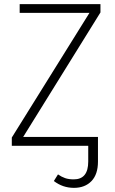

<svg xmlns="http://www.w3.org/2000/svg" viewBox="-20 -704 554 927"><path d="M465 -644 92 -43H453V76Q453 138 421.5 170.5Q390 203 337 203Q283 203 240 170L260 138Q277 150 294.5 156Q312 162 336 162Q406 162 406 76V0H37V-40L412 -642H75V-684H465Z"/></svg>

Font: FiraGO ExtraLight
Style: Regular
Weight: 200
Designer: bBox Type
Foundry: bBox Type GmbH
Version: Version 1.001